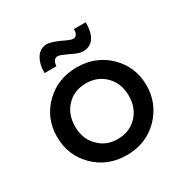

<svg xmlns="http://www.w3.org/2000/svg" viewBox="-129 -636 728 751"><g transform="rotate(-30 235.0 -260.5)"><path d="M235.1 -66Q287.6 -66 322.2 -101Q356.7 -136.1 356.7 -191.8Q356.7 -247.4 322.2 -282.5Q287.6 -317.5 235.1 -317.5Q182.5 -317.5 148.5 -282.5Q114.4 -247.4 114.4 -191.8Q114.4 -136.1 148.5 -102.1Q182.5 -66 235.1 -66ZM235.1 6.2Q148.5 6.2 90.7 -51Q33 -108.2 33 -191.8Q33 -275.3 90.7 -332.5Q148.5 -389.7 235.1 -389.7Q321.6 -389.7 379.4 -332.5Q437.1 -275.3 437.1 -191.8Q437.1 -111.3 379.4 -51.5Q321.6 6.2 235.1 6.2ZM237.1 -448.5Q201 -464.9 193.8 -464.9Q171.1 -464.9 169.1 -433H115.5Q115.5 -475.3 132.5 -501Q149.5 -526.8 179.4 -526.8Q195.9 -526.8 234 -510.3Q269.1 -492.8 279.4 -492.8Q301 -492.8 301 -524.7H354.6Q353.6 -430.9 288.7 -430.9Q270.1 -430.9 237.1 -448.5Z"/></g></svg>

Font: NATS
Style: Regular
Weight: 400
Designer: Purushoth Kumar Guthula
Foundry: Silicon Andhra, USA.
Version: Version 1.0.4; ttfautohint (v1.2.25-373a) -l 7 -r 28 -G 50 -